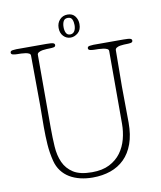

<svg xmlns="http://www.w3.org/2000/svg" viewBox="-103 -1053 961 1148"><g transform="rotate(-10 377.5 -479.0)"><path d="M170 -323Q170 -263 173.5 -208Q177 -153 196 -111Q215 -69 255 -43.5Q295 -18 368 -18Q431 -18 474 -40Q517 -62 543.5 -98Q570 -134 582 -179.5Q594 -225 594 -272V-714Q594 -723 584.5 -727.5Q575 -732 561.5 -734Q548 -736 533 -736.5Q518 -737 508 -737Q497 -737 484 -739.5Q471 -742 471 -752Q471 -763 485 -765Q499 -767 508 -767H690Q722 -767 731.5 -763.5Q741 -760 741 -752Q741 -741 728.5 -739Q716 -737 704 -737Q699 -737 687.5 -736.5Q676 -736 664 -734Q652 -732 643 -726.5Q634 -721 634 -712Q634 -656 633 -601.5Q632 -547 632 -492Q632 -437 633 -382Q634 -327 634 -272Q634 -198 614.5 -144Q595 -90 559.5 -55Q524 -20 475 -3Q426 14 367 14Q327 14 291.5 5.5Q256 -3 227.5 -20Q199 -37 179 -63.5Q159 -90 150 -125Q137 -176 133.5 -227.5Q130 -279 130 -334Q130 -366 130.5 -399.5Q131 -433 131 -467Q131 -542 130 -617Q129 -692 129 -768Q129 -777 120.5 -781.5Q112 -786 99.5 -788Q87 -790 73 -790.5Q59 -791 49 -791Q38 -791 25 -793.5Q12 -796 12 -806Q12 -817 26 -819Q40 -821 49 -821H231Q263 -821 272.5 -817.5Q282 -814 282 -806Q282 -795 269.5 -793Q257 -791 245 -791Q240 -791 228 -790.5Q216 -790 203 -788Q190 -786 180 -780.5Q170 -775 170 -766ZM447 -904Q447 -868 426 -850.5Q405 -833 382 -833Q356 -833 338 -852Q320 -871 320 -902Q320 -932 338.5 -952Q357 -972 386 -972Q416 -972 431.5 -951.5Q447 -931 447 -904ZM384 -952Q365 -952 357.5 -937.5Q350 -923 350 -902Q350 -880 357.5 -866Q365 -852 382 -852Q399 -852 408 -866Q417 -880 417 -903Q417 -922 410.5 -937Q404 -952 384 -952Z"/></g></svg>

Font: Life Savers
Style: Regular
Weight: 400
Designer: Pablo Impallari, Rodrigo Fuenzalida, Brenda Gallo
Foundry: Pablo Impallari, Rodrigo Fuenzalida, Brenda Gallo
Version: Version 3.001; ttfautohint (v0.95) -l 8 -r 50 -G 200 -x 14 -